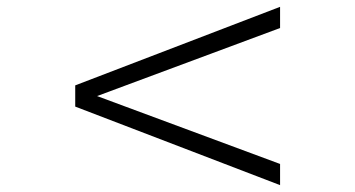

<svg xmlns="http://www.w3.org/2000/svg" viewBox="-20 -581 1040 562"><path d="M200.2 -269V-331.1L799.8 -561V-499L264.2 -299.8L799.8 -101.1V-39.1Z"/></svg>

Font: Charis SIL
Style: Bold Italic
Weight: 700
Italic angle: -11°
Foundry: SIL International
Version: Version 4.112